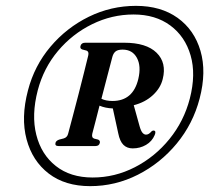

<svg xmlns="http://www.w3.org/2000/svg" viewBox="-20 -773 715 656"><path d="M288 -137Q202.5 -137 146.5 -180Q90.5 -223 70.8 -297Q51 -371 75.5 -464Q97.5 -548.5 152.5 -613.5Q207.5 -678.5 283.5 -715.8Q359.5 -753 444.5 -753Q529.5 -753 586.8 -712Q644 -671 665 -599.2Q686 -527.5 662 -436Q639.5 -350 583.8 -282.5Q528 -215 451 -176Q374 -137 288 -137ZM296.5 -166.5Q372.5 -166.5 441 -201.8Q509.5 -237 559 -298Q608.5 -359 628.5 -436Q650 -519 631.2 -583.8Q612.5 -648.5 561.8 -686Q511 -723.5 436.5 -723.5Q362 -723.5 294.5 -690.2Q227 -657 178 -598.8Q129 -540.5 109 -464.5Q87 -380 104 -312.5Q121 -245 170.8 -205.8Q220.5 -166.5 296.5 -166.5ZM536 -503Q528.5 -472 502.2 -447.8Q476 -423.5 437 -413.5L457 -341.5Q461.5 -325.5 467 -319.2Q472.5 -313 479 -313Q488.5 -313 497.5 -324Q501.5 -327.5 505.5 -327Q514.5 -325.5 508.5 -311.5Q499.5 -290 479 -278Q458.5 -266 433.5 -266Q414 -266 401.8 -278Q389.5 -290 384 -317.5L365.5 -402.5Q339.5 -403.5 320 -412Q313 -385 306.8 -360.2Q300.5 -335.5 295.5 -317Q292 -303 301.5 -299.5L315.5 -296Q323 -292 321 -284.5Q318.5 -274 306 -274H180Q167 -274 169.5 -284.5Q171 -292 182 -296L197.5 -300Q210 -303.5 213 -317Q220 -342.5 229.2 -378Q238.5 -413.5 248.5 -451.8Q258.5 -490 267 -524.8Q275.5 -559.5 281.5 -583.5Q284.5 -596.5 276 -600L261 -604Q252.5 -607 255 -616Q258 -627 271 -627H404.5Q480 -627 515 -592.8Q550 -558.5 536 -503ZM364 -579Q357.5 -554 347.2 -515Q337 -476 326.5 -435.5Q342 -428 364.5 -428Q434.5 -428 452.5 -503Q463 -547 447.8 -575.2Q432.5 -603.5 399 -603.5Q383 -603.5 375.2 -597.5Q367.5 -591.5 364 -579Z"/></svg>

Font: Fraunces 144pt Soft SemiBold
Style: Italic
Weight: 600
Italic angle: -16°
Version: Version 1.000;[b76b70a41]